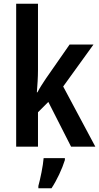

<svg xmlns="http://www.w3.org/2000/svg" viewBox="-20 -780 528 1021"><path d="M182 -408V-760H66V0H182V-183L237 -238L358 0H487L316 -320L477 -543H350L224 -362C210 -341 192 -314 179 -289H176C179 -327 182 -368 182 -408ZM325 71V61H212C209 102 194 173 184 209V221H254C283 177 310 119 325 71Z"/></svg>

Font: Noto Sans Armenian Condensed SemiBold
Style: Regular
Weight: 600
Width: 3
Designer: Monotype Design Team
Foundry: Monotype Imaging Inc.
Version: Version 2.008